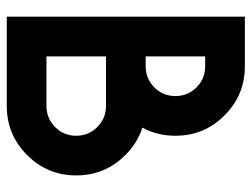

<svg xmlns="http://www.w3.org/2000/svg" viewBox="-108 -635 743 567"><g transform="rotate(90 263.5 -351.5)"><path d="M146.5 -410.2H175.8Q212.4 -410.2 238 -435.8Q263.7 -461.4 263.7 -498Q263.7 -534.7 238 -560.3Q212.4 -585.9 175.8 -585.9H146.5ZM293 -117.2Q329.6 -117.2 355.2 -142.8Q380.9 -168.5 380.9 -205.1Q380.9 -241.7 355.2 -267.3Q329.6 -293 293 -293H146.5V-117.2ZM356.9 -400.4Q401.9 -386.2 438 -350.1Q498 -290 498 -205.1Q498 -120.1 438 -60.1Q377.9 0 293 0H29.3V-703.1H175.8Q260.7 -703.1 320.8 -643.1Q380.9 -583 380.9 -498Q380.9 -444.3 356.9 -400.4Z"/></g></svg>

Font: Gerhaus
Style: Regular
Weight: 400
Designer: GGBotNet
Foundry: GGBotNet
Version: 1.01